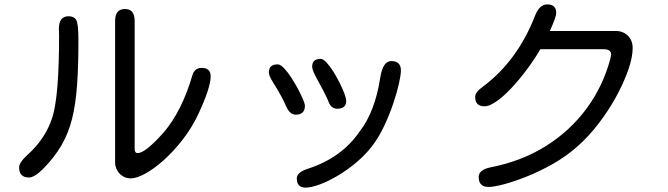

<svg xmlns="http://www.w3.org/2000/svg" viewBox="-20 -820 3040 874"><path d="M575 -8Q545 -8 523 -31Q504 -53 504 -80V-725Q504 -779 549 -779Q593 -779 593 -725V-142Q593 -123 607 -123Q641 -123 725 -217Q808 -314 856 -478Q866 -511 898 -511Q939 -511 939 -472Q939 -421 882 -299Q853 -238 812 -185Q771 -132 726.5 -92Q682 -52 642 -30Q602 -8 575 -8ZM112 -12Q67 -12 67 -58Q67 -80 104 -114Q188 -189 219 -288Q249 -386 249 -659L248 -688Q248 -746 292 -746Q316 -746 326 -731Q337 -715 337 -638Q337 -522 331 -435Q325 -348 308.5 -281Q292 -214 260 -159Q228 -104 176 -51Q136 -12 112 -12Z M1515 -325Q1486 -325 1474 -361Q1459 -396 1416 -474Q1401 -503 1401 -517Q1401 -552 1440 -552Q1451 -552 1466 -536Q1481 -520 1496.5 -495.5Q1512 -471 1525.5 -444Q1539 -417 1547.5 -394.5Q1556 -372 1556 -361Q1556 -325 1515 -325ZM1371 34Q1331 34 1331 -8Q1331 -36 1382 -52Q1535 -102 1616 -220Q1687 -310 1711 -467Q1723 -542 1761 -542Q1805 -542 1805 -499Q1805 -480 1796 -439.5Q1787 -399 1770 -348.5Q1753 -298 1729 -247Q1705 -196 1674 -155Q1643 -115 1602 -80.5Q1561 -46 1517 -20Q1473 6 1434.5 20Q1396 34 1371 34ZM1326 -298Q1299 -298 1282 -337Q1274 -357 1258.5 -385Q1243 -413 1220 -450Q1204 -475 1204 -491Q1204 -527 1244 -527Q1256 -527 1272 -510.5Q1288 -494 1304.5 -469Q1321 -444 1335.5 -417Q1350 -390 1359 -368.5Q1368 -347 1368 -339Q1368 -298 1326 -298Z M2204 31Q2159 31 2159 -14Q2159 -47 2212 -58Q2355 -86 2465.5 -155.5Q2576 -225 2650.5 -326.5Q2725 -428 2758 -551L2762 -571Q2762 -596 2728 -596H2440Q2411 -547 2376 -500.5Q2341 -454 2305.5 -416.5Q2270 -379 2238.5 -357.5Q2207 -336 2186 -336Q2143 -336 2143 -379Q2143 -400 2176 -424Q2336 -542 2417 -752Q2437 -800 2471 -800Q2512 -800 2512 -761Q2512 -743 2483 -679H2784Q2818 -679 2842 -654Q2860 -632 2860 -603Q2860 -559 2839.5 -500.5Q2819 -442 2784 -378.5Q2749 -315 2704 -256.5Q2659 -198 2609 -154Q2560 -110 2499.5 -75.5Q2439 -41 2380.5 -17.5Q2322 6 2275 18.5Q2228 31 2204 31Z"/></svg>

Font: Huninn
Style: Regular
Weight: 400
Designer: justfont
Foundry: justfont
Version: Version 1.003